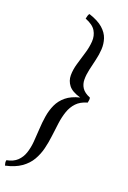

<svg xmlns="http://www.w3.org/2000/svg" viewBox="-229 -802 758 1134"><g transform="rotate(20 150.0 -235.0)"><path d="M125 -741Q183 -722 213.5 -695Q244 -668 254.5 -636Q265 -604 263 -569.5Q261 -535 252.5 -500Q244 -465 236.5 -431.5Q229 -398 229 -368.5Q229 -339 244 -316Q259 -293 296 -278Q298 -271 297 -263Q296 -255 294 -246Q251 -234 227 -208.5Q203 -183 191 -148Q179 -113 173.5 -72.5Q168 -32 163 10.5Q158 53 148 93.5Q138 134 117.5 169.5Q97 205 59.5 231.5Q22 258 -38 271Q-41 262 -42 254Q-43 246 -41 238Q1 230 24.5 207.5Q48 185 59 152.5Q70 120 73.5 80.5Q77 41 79 -1Q81 -43 87.5 -83.5Q94 -124 110 -159Q126 -194 157.5 -220Q189 -246 242 -259Q188 -274 166.5 -301.5Q145 -329 145 -364Q145 -399 156.5 -438.5Q168 -478 180 -517.5Q192 -557 194.5 -593.5Q197 -630 179.5 -659.5Q162 -689 113 -708Q115 -718 117.5 -727Q120 -736 125 -741Z"/></g></svg>

Font: Vollkorn
Style: Italic
Weight: 400
Italic angle: -11°
Designer: Friedrich Althausen
Foundry: Friedrich Althausen
Version: Version 5.001